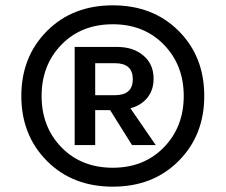

<svg xmlns="http://www.w3.org/2000/svg" viewBox="-20 -690 846 720"><path d="M746 -330Q746 -183 650 -86.5Q554 10 403 10Q252 10 156 -86.5Q60 -183 60 -330Q60 -477 156 -573.5Q252 -670 403 -670Q554 -670 650 -574Q746 -478 746 -330ZM403 -61Q520 -61 594.5 -137.5Q669 -214 669 -330Q669 -446 594.5 -522.5Q520 -599 403 -599Q285 -599 210.5 -522.5Q136 -446 136 -330Q136 -214 210.5 -137.5Q285 -61 403 -61ZM556 -395Q556 -353 533 -324Q510 -295 469 -284L564 -146H475L393 -277H337V-146H260V-514H419Q480 -514 518 -481.5Q556 -449 556 -395ZM337 -453V-333H411Q478 -333 478 -393Q478 -453 411 -453Z"/></svg>

Font: Elaine Sans Medium
Style: Regular
Weight: 500
Designer: Wei Huang
Foundry: Wei Huang
Version: Version 2.001;PS 002.001;hotconv 1.0.88;makeotf.lib2.5.64775